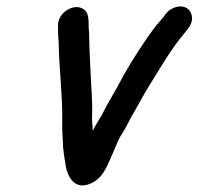

<svg xmlns="http://www.w3.org/2000/svg" viewBox="-20 -536 606 586"><path d="M157 -459C157 -442 157 -427 159 -409C160 -328 171 -249 170 -167C169 -142 171 -124 172 -102C172 -76 178 -49 181 -27C187 3 208 46 257 24C294 7 304 -23 322 -63C331 -82 340 -110 352 -127C368 -152 375 -171 391 -197C405 -221 419 -248 432 -269C469 -328 502 -387 544 -436L553 -448C574 -472 567 -499 552 -510C532 -524 501 -513 487 -495L478 -483C466 -468 459 -462 449 -448L433 -426C397 -374 365 -323 335 -265C322 -242 303 -211 292 -187C282 -170 272 -155 263 -137C263 -153 260 -166 261 -184C262 -211 261 -224 260 -249L258 -283C256 -330 252 -390 252 -436C248 -464 256 -494 235 -508C206 -528 157 -498 157 -459Z"/></svg>

Font: Electronic
Style: BlkIt
Weight: 900
Version: Version 1.011